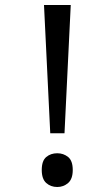

<svg xmlns="http://www.w3.org/2000/svg" viewBox="-20 -734 423 768"><path d="M181 -201 156 -714H263L238 -201ZM147 -54Q147 -91 165 -106Q183 -121 209 -121Q234 -121 252.5 -106Q271 -91 271 -54Q271 -18 252.5 -2Q234 14 209 14Q183 14 165 -2Q147 -18 147 -54Z"/></svg>

Font: ltelugu85
Style: Book
Weight: 400
Designer: Jelle Bosma - Monotype Design Team
Foundry: Monotype Imaging Inc.
Version: Version 2.003